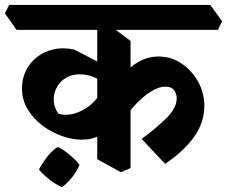

<svg xmlns="http://www.w3.org/2000/svg" viewBox="-67 -659 920 778"><path d="M184 99Q170 94 152 82Q134 70 117.5 55.5Q101 41 91 28Q105 1 125 -24.5Q145 -50 166 -63Q182 -57 199.5 -44Q217 -31 232 -17Q247 -3 255 9Q246 33 225.5 59Q205 85 184 99ZM602 5 507 -96Q569 -142 609 -182Q649 -222 649 -261Q649 -279 638.5 -293.5Q628 -308 602 -308Q578 -308 547 -289.5Q516 -271 485 -238.5Q454 -206 425 -163L375 -277Q397 -317 427 -352Q457 -387 494.5 -408.5Q532 -430 576 -430Q626 -430 668 -402Q710 -374 735.5 -328.5Q761 -283 761 -230Q761 -161 718 -102.5Q675 -44 602 5ZM264 -93Q227 -93 185 -107.5Q143 -122 106 -149.5Q69 -177 45.5 -215.5Q22 -254 22 -302Q22 -340 38 -372.5Q54 -405 82.5 -427.5Q111 -450 150 -459Q189 -468 234 -458L399 -373L386 -307Q351 -330 319.5 -344Q288 -358 256 -358Q222 -358 197.5 -342Q173 -326 161 -301Q149 -276 151 -248.5Q153 -221 170 -198Q200 -189 235 -199Q270 -209 301 -235Q332 -261 350 -299L406 -172Q379 -137 345 -115Q311 -93 264 -93ZM423 39 327 -14V-581L373 -560L462 -493V22ZM0 -538 -47 -605 -30 -639H785L833 -573L816 -538Z"/></svg>

Font: Eczar SemiBold
Style: Regular
Weight: 600
Designer: Vaibhav Singh
Foundry: Rosetta Type Foundry
Version: Version 2.000